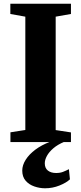

<svg xmlns="http://www.w3.org/2000/svg" viewBox="-20 -763 436 1031"><path d="M116 -65V-673.5L35.5 -688V-743H361V-688L279 -673.5V-64.5L361 -52V0H36V-52.5ZM222 248Q193 248 164.5 238.2Q136 228.5 117.8 207.5Q99.5 186.5 99.5 153Q99.5 124 118 94.8Q136.5 65.5 170 40.5Q203.5 15.5 247.5 -1L277.5 -5L324 -1Q289.5 13.5 266.5 33.2Q243.5 53 232 74Q220.5 95 220.5 114Q220.5 139.5 237 152.8Q253.5 166 281.5 166Q302.5 166 318.5 159.8Q334.5 153.5 350 145.5L355.5 200Q336 218.5 299.2 233.2Q262.5 248 222 248Z"/></svg>

Font: Merriweather 48pt ExtraBold
Style: Regular
Weight: 800
Version: Version 2.100